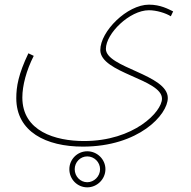

<svg xmlns="http://www.w3.org/2000/svg" viewBox="-20 -400 820 825"><path d="M50 22C50 166 178 230 336 230C576 230 701 93 701 21C701 -80 435 -109 435 -190C435 -256 537 -356 620 -356C652 -356 692 -344 714 -330L724 -351C703 -361 670 -380 620 -380C526 -380 411 -265 411 -185C411 -86 676 -60 676 24C676 80 556 206 341 206C218 206 76 164 76 19C76 -32 93 -97 125 -160L102 -171C59 -81 50 -28 50 22ZM355 405C397 405 433 370 433 327C433 285 398 250 355 250C312 250 278 285 278 327C278 370 312 405 355 405ZM355 383C325 383 301 358 301 327C301 297 325 272 355 272C385 272 410 297 410 327C410 358 384 383 355 383Z"/></svg>

Font: Noto Sans Arabic Thin
Style: Regular
Weight: 100
Designer: Monotype Design Team, Nadine Chahine, Nizar Qandah and Khaled Hosny
Foundry: Monotype Imaging Inc.
Version: Version 2.012